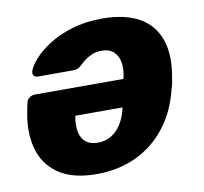

<svg xmlns="http://www.w3.org/2000/svg" viewBox="-66 -600 723 681"><g transform="rotate(-10 296.0 -260.0)"><path d="M344 -530Q424 -530 475.5 -501.5Q527 -473 547 -416.5Q567 -360 551 -276Q550 -269 548 -258.5Q546 -248 543 -241Q524 -162 479.5 -105.5Q435 -49 371.5 -19.5Q308 10 230 10Q143 10 92.5 -25Q42 -60 26 -120.5Q10 -181 26 -257L31 -281Q33 -292 42 -299Q51 -306 62 -306H381Q381 -308 381.5 -310Q382 -312 383 -313Q389 -343 384.5 -366.5Q380 -390 364.5 -404Q349 -418 322 -418Q302 -418 287 -411.5Q272 -405 261.5 -397Q251 -389 244 -382Q233 -372 226.5 -369.5Q220 -367 208 -367H84Q75 -367 70 -372.5Q65 -378 67 -388Q72 -405 92.5 -429Q113 -453 149 -476.5Q185 -500 234 -515Q283 -530 344 -530ZM360 -207H191L190 -205Q184 -173 189 -149Q194 -125 210 -112Q226 -99 253 -99Q280 -99 301.5 -112Q323 -125 338 -149Q353 -173 360 -205Z"/></g></svg>

Font: Rubik Light
Style: Bold Italic
Weight: 700
Italic angle: -12°
Version: Version 2.104